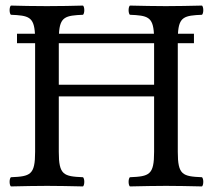

<svg xmlns="http://www.w3.org/2000/svg" viewBox="-20 -667 770 689"><path d="M618 -122V-512H676V-546H618.6C622 -607 642.1 -611.3 705 -614C711 -620 711 -641 705 -647C664 -646 613 -645 575 -645C537.7 -645 490 -646 446 -647C440 -641 440 -620 446 -614C508.9 -611.3 529 -607 532.4 -546H191.6C195 -607 215.1 -611.3 278 -614C284 -620 284 -641 278 -647C240 -646 199 -645 148 -645C98 -645 57 -646 19 -647C13 -641 13 -620 19 -614C81.9 -611.3 102 -607 105.4 -546H41V-512H106V-122C106 -39 89 -34 19 -31C13 -25 13 -4 19 2C63 1 111.3 0 149 0C185.3 0 234 1 278 2C284 -4 284 -25 278 -31C208 -34 191 -39 191 -122V-321H533V-122C533 -39 516 -34 446 -31C440 -25 440 -4 446 2C491 1 538.9 0 576 0C613.3 0 661 1 705 2C711 -4 711 -25 705 -31C635 -34 618 -39 618 -122ZM533 -512V-363H191V-512Z"/></svg>

Font: Libertinus Serif
Style: Regular
Weight: 400
Designer: Philipp H. Poll
Foundry: Khaled Hosny
Version: Version 6.2